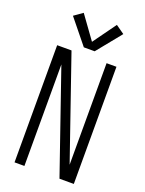

<svg xmlns="http://www.w3.org/2000/svg" viewBox="-176 -1050 852 1132"><g transform="rotate(20 250.0 -484.0)"><path d="M64 0V-735H92H154L374 -98V-735H436V0H408H346L126 -637V0ZM216 -777 92 -930 146 -968 250 -824 354 -968 408 -930 284 -777Z"/></g></svg>

Font: Iosevka SS01 Light
Style: Regular
Weight: 300
Monospace: yes
Designer: Belleve Invis
Foundry: Belleve Invis
Version: 2.3.3; ttfautohint (v1.8.3)